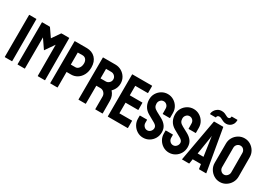

<svg xmlns="http://www.w3.org/2000/svg" viewBox="5 -1804 3802 2734"><g transform="rotate(30 1906.0 -436.5)"><path d="M45 0Q40 0 40 -5L41 -692Q41 -696 45 -696H157Q161 -696 161 -692L162 -5Q162 0 158 0Z M254 0Q250 0 250 -5L252 -692Q252 -696 256 -696H378Q382 -696 385 -692L476 -560L567 -692Q570 -696 574 -696H697Q701 -696 701 -692L703 -5Q703 0 699 0H586Q582 0 582 -5L581 -515L476 -363L372 -515L371 -5Q371 0 367 0Z M792 0Q787 0 787 -5L789 -692Q789 -696 793 -696H985Q1077 -696 1130.5 -640Q1184 -584 1184 -488Q1184 -417 1156 -365Q1128 -313 1083 -285Q1038 -257 985 -257H909V-5Q909 0 904 0ZM909 -378H985Q1017 -378 1040.5 -408.5Q1064 -439 1064 -488Q1064 -527 1043 -552Q1022 -577 985 -577L909 -576Z M1256 0Q1252 0 1252 -5L1254 -692Q1254 -696 1258 -696H1460Q1514 -696 1559.5 -669.5Q1605 -643 1632 -598.5Q1659 -554 1659 -498Q1659 -461 1648 -431.5Q1637 -402 1622 -381.5Q1607 -361 1595 -351Q1649 -291 1649 -210L1650 -5Q1650 0 1645 0H1532Q1528 0 1528 -3V-210Q1528 -246 1502.5 -272.5Q1477 -299 1440 -299H1374L1373 -5Q1373 0 1369 0ZM1374 -419H1460Q1491 -419 1515 -442Q1539 -465 1539 -498Q1539 -530 1515.5 -553Q1492 -576 1460 -576H1374Z M1738 0Q1734 0 1734 -5L1735 -692Q1735 -696 1739 -696H2060Q2064 -696 2064 -691V-579Q2064 -575 2060 -575H1855V-419H2060Q2064 -419 2064 -415L2065 -302Q2065 -298 2061 -298H1855V-123H2061Q2065 -123 2065 -118V-4Q2065 0 2061 0Z M2318 10Q2264 10 2219.5 -17.5Q2175 -45 2148.5 -90.5Q2122 -136 2122 -191V-237Q2122 -242 2127 -242H2239Q2243 -242 2243 -237V-191Q2243 -158 2265 -134.5Q2287 -111 2318 -111Q2349 -111 2371 -135Q2393 -159 2393 -191Q2393 -228 2345 -255Q2329 -264 2295 -283Q2261 -302 2231 -319Q2176 -351 2149.5 -399.5Q2123 -448 2123 -509Q2123 -565 2150 -609.5Q2177 -654 2221.5 -680Q2266 -706 2318 -706Q2371 -706 2415.5 -679.5Q2460 -653 2486.5 -608.5Q2513 -564 2513 -509V-427Q2513 -423 2509 -423H2397Q2393 -423 2393 -427L2392 -509Q2392 -544 2370 -566Q2348 -588 2318 -588Q2287 -588 2265 -564.5Q2243 -541 2243 -509Q2243 -476 2257 -454Q2271 -432 2308 -412Q2313 -409 2327.5 -401.5Q2342 -394 2359 -384.5Q2376 -375 2389.5 -368Q2403 -361 2406 -359Q2456 -331 2485 -290.5Q2514 -250 2514 -191Q2514 -134 2487.5 -88.5Q2461 -43 2416.5 -16.5Q2372 10 2318 10Z M2743 10Q2689 10 2644.5 -17.5Q2600 -45 2573.5 -90.5Q2547 -136 2547 -191V-237Q2547 -242 2552 -242H2664Q2668 -242 2668 -237V-191Q2668 -158 2690 -134.5Q2712 -111 2743 -111Q2774 -111 2796 -135Q2818 -159 2818 -191Q2818 -228 2770 -255Q2754 -264 2720 -283Q2686 -302 2656 -319Q2601 -351 2574.5 -399.5Q2548 -448 2548 -509Q2548 -565 2575 -609.5Q2602 -654 2646.5 -680Q2691 -706 2743 -706Q2796 -706 2840.5 -679.5Q2885 -653 2911.5 -608.5Q2938 -564 2938 -509V-427Q2938 -423 2934 -423H2822Q2818 -423 2818 -427L2817 -509Q2817 -544 2795 -566Q2773 -588 2743 -588Q2712 -588 2690 -564.5Q2668 -541 2668 -509Q2668 -476 2682 -454Q2696 -432 2733 -412Q2738 -409 2752.5 -401.5Q2767 -394 2784 -384.5Q2801 -375 2814.5 -368Q2828 -361 2831 -359Q2881 -331 2910 -290.5Q2939 -250 2939 -191Q2939 -134 2912.5 -88.5Q2886 -43 2841.5 -16.5Q2797 10 2743 10Z M2955 -5 3079 -692Q3080 -696 3084 -696H3229Q3233 -696 3234 -692L3353 -5Q3354 0 3349 0H3238Q3234 0 3233 -5L3222 -78H3086L3075 -5Q3074 0 3070 0H2959Q2955 0 2955 -5ZM3106 -185H3202L3161 -466L3155 -503L3151 -466ZM3244 -753Q3216 -753 3192.5 -763.5Q3169 -774 3150 -784.5Q3131 -795 3114 -795Q3095 -795 3085 -785.5Q3075 -776 3075 -762Q3075 -758 3071 -758H2981Q2977 -758 2977 -762Q2977 -788 2992.5 -815.5Q3008 -843 3036.5 -862Q3065 -881 3105 -881Q3134 -881 3156 -871.5Q3178 -862 3195.5 -852Q3213 -842 3226 -842Q3240 -842 3250.5 -851Q3261 -860 3261 -879Q3261 -883 3265 -883H3355Q3359 -883 3359 -879Q3359 -838 3342.5 -810Q3326 -782 3299.5 -767.5Q3273 -753 3244 -753Z M3580 10Q3526 10 3481.5 -17.5Q3437 -45 3410 -90.5Q3383 -136 3383 -191L3384 -508Q3384 -563 3410.5 -608Q3437 -653 3482 -680Q3527 -707 3580 -707Q3634 -707 3678 -680Q3722 -653 3748.5 -608Q3775 -563 3775 -508L3776 -191Q3776 -136 3749.5 -90.5Q3723 -45 3678.5 -17.5Q3634 10 3580 10ZM3580 -111Q3610 -111 3632.5 -135.5Q3655 -160 3655 -191L3654 -508Q3654 -541 3633 -564Q3612 -587 3580 -587Q3549 -587 3527 -564.5Q3505 -542 3505 -508V-191Q3505 -158 3527 -134.5Q3549 -111 3580 -111Z"/></g></svg>

Font: Staatliches
Style: Regular
Weight: 400
Designer: Brian LaRossa & Erica Carras
Foundry: Type Brut Foundry
Version: Version 1.000; ttfautohint (v1.8.2) -l 8 -r 50 -G 200 -x 14 